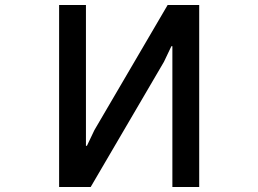

<svg xmlns="http://www.w3.org/2000/svg" viewBox="-20 -753 1040 773"><path d="M782 -733V0H674V-567H670L640 -504L345 0H218V-733H326V-166H330L360 -229L655 -733Z"/></svg>

Font: IBM Plex Sans JP Medium
Style: Regular
Weight: 500
Designer: Mike Abbink; Paul van der Laan; Pieter van Rosmalen; Wujin Sim; Yejin Wi; Jinhee Kim; Boomi Park; Yona Kim; Kichan Ma
Foundry: Sandoll Inc.
Version: Version 1.001